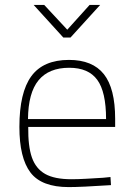

<svg xmlns="http://www.w3.org/2000/svg" viewBox="-20 -753 542 782"><path d="M59 0ZM59 -236Q59 -376 107.5 -442.5Q156 -509 261 -509Q357 -509 403 -451Q449 -393 449 -269V-236H95Q94 -157 110 -111.5Q126 -66 164 -44.5Q202 -23 271 -23Q297 -23 332.5 -25Q368 -27 400 -29L430 -32L432 1Q310 9 260 9Q149 9 104 -50.5Q59 -110 59 -236ZM412 -268Q412 -379 376 -428Q340 -477 262 -477Q179 -477 137 -426Q95 -375 94 -268ZM160 -733 254 -632 345 -733H388L267 -600H238L117 -733Z"/></svg>

Font: Cairo ExtraLight
Style: Regular
Weight: 250
Designer: Mohamed Gaber, the designers of Titillium
Foundry: Kief Type Foundry
Version: Version 2.009; ttfautohint (v1.5.33-1714) -l 8 -r 50 -G 200 